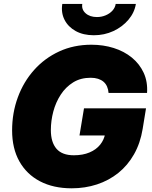

<svg xmlns="http://www.w3.org/2000/svg" viewBox="-20 -970 793 999"><path d="M353 9.8Q257.8 9.8 188.2 -26.6Q118.7 -63 80.8 -130.4Q43 -197.8 43 -291.5Q43 -382.8 72.8 -463.6Q102.5 -544.4 157.5 -606Q212.4 -667.5 288.1 -702.4Q363.8 -737.3 455.6 -737.3Q517.6 -737.3 571.8 -720.2Q626 -703.1 666.3 -670.2Q706.5 -637.2 727.8 -590.8Q749 -544.4 745.1 -486.3H544.9Q543.5 -504.9 536.9 -519.8Q530.3 -534.7 518.6 -544.7Q506.8 -554.7 490 -560.1Q473.1 -565.4 451.7 -565.4Q399.4 -565.4 360.6 -541.3Q321.8 -517.1 295.9 -477.3Q270 -437.5 257.3 -389.4Q244.6 -341.3 244.6 -293Q244.6 -230 273.9 -196Q303.2 -162.1 364.3 -162.1Q411.1 -162.1 445.8 -176.8Q480.5 -191.4 501.2 -217.3Q522 -243.2 527.3 -275.4L560.1 -265.1H393.6L417 -406.2H739.7L722.2 -298.8Q710 -224.6 677.2 -167Q644.5 -109.4 595.5 -70.1Q546.4 -30.8 484.6 -10.5Q422.9 9.8 353 9.8ZM468.3 -786.6Q413.6 -786.6 374 -808.3Q334.5 -830.1 315.7 -867.2Q296.9 -904.3 304.2 -949.7H408.2Q403.3 -920.9 425.3 -901.1Q447.3 -881.3 484.4 -881.3Q508.8 -881.3 530 -890.4Q551.3 -899.4 565.2 -914.8Q579.1 -930.2 582 -949.7H687Q679.7 -904.3 648.2 -867.2Q616.7 -830.1 569.8 -808.3Q522.9 -786.6 468.3 -786.6Z"/></svg>

Font: Inter 16pt Black
Style: Italic
Weight: 900
Italic angle: -9.3988°
Version: Version 4.001;git-66647c0bb